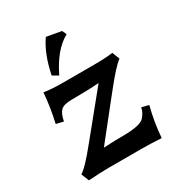

<svg xmlns="http://www.w3.org/2000/svg" viewBox="-170 -822 874 940"><g transform="rotate(-30 267.0 -352.0)"><path d="M59.1 4.9 41.5 -39.1Q72.3 -56.6 147.9 -150.4L338.4 -384.3Q277.8 -379.4 183.1 -379.4Q138.7 -379.4 121.8 -363Q105 -346.7 97.2 -305.7L56.2 -315.4Q75.7 -401.4 81.5 -479.5Q127 -472.7 187 -472.7H362.8Q428.7 -472.7 470.2 -478.5L486.8 -436.5Q455.6 -415.5 375.5 -314.5L202.6 -97.2Q263.2 -100.6 326.7 -100.6Q412.6 -102.5 434.1 -127Q455.6 -151.4 459.5 -176.8L499.5 -167Q477.1 -79.1 471.2 3.9Q413.1 0 355 0H174.3Q116.7 0.5 59.1 4.9ZM189.9 -512.2 157.7 -530.8Q179.7 -640.6 227.5 -709L311 -694.3L322.3 -669.4Q245.1 -627.4 189.9 -512.2Z"/></g></svg>

Font: Kelvinch
Style: Bold
Weight: 700
Designer: Paul James Miller
Foundry: High-Logic / Made with FontCreator
Version: Version 3.501;March 28, 2021;FontCreator 13.0.0.2683 64-bit